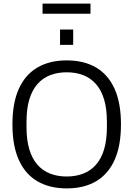

<svg xmlns="http://www.w3.org/2000/svg" viewBox="-20 -1033 740 1065"><path d="M350 12Q255 12 187.5 -27.5Q120 -67 84.5 -145.5Q49 -224 49 -343Q49 -462 84.5 -540.5Q120 -619 187.5 -658.5Q255 -698 350 -698Q446 -698 513 -658.5Q580 -619 615.5 -540.5Q651 -462 651 -343Q651 -224 615.5 -145.5Q580 -67 513 -27.5Q446 12 350 12ZM350 -54Q401 -54 442 -70Q483 -86 512.5 -119.5Q542 -153 557.5 -205Q573 -257 573 -330V-356Q573 -429 557.5 -481Q542 -533 512.5 -566.5Q483 -600 442 -616Q401 -632 350 -632Q299 -632 258 -616Q217 -600 187.5 -566.5Q158 -533 142.5 -481Q127 -429 127 -356V-330Q127 -257 142.5 -205Q158 -153 187.5 -119.5Q217 -86 258 -70Q299 -54 350 -54ZM313 -784V-869H386V-784ZM216 -957V-1013H482V-957Z"/></svg>

Font: Archivo SemiCondensed Light
Style: Regular
Weight: 300
Width: 4
Designer: Hector Gatti
Foundry: Omnibus-Type
Version: Version 2.001